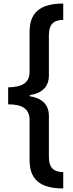

<svg xmlns="http://www.w3.org/2000/svg" viewBox="-20 -886 414 1084"><path d="M337 178V86C279 85 256 57 256 -1V-231C256 -294 220 -331 148 -343V-349C220 -360 256 -398 256 -460V-686C256 -745 279 -773 337 -774V-866C193 -866 147 -803 147 -705V-481C147 -418 105 -394 26 -393V-297C105 -297 147 -272 147 -208V16C147 115 192 178 337 178Z"/></svg>

Font: Noto Sans Malayalam UI Condensed SemiBold
Style: Regular
Weight: 600
Width: 3
Designer: Jelle Bosma - Monotype Design Team
Foundry: Monotype Imaging Inc.
Version: Version 2.104